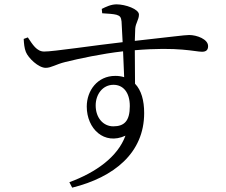

<svg xmlns="http://www.w3.org/2000/svg" viewBox="-20 -798 1040 883"><path d="M501 -217C455 -217 420 -256 420 -313C420 -364 452 -408 502 -408C545 -408 577 -375 577 -310C577 -241 551 -217 501 -217ZM190 -486C216 -486 236 -502 281 -513C342 -528 448 -551 546 -562L551 -443C539 -447 525 -449 510 -449C428 -449 379 -381 379 -308C379 -206 459 -129 557 -174C521 -76 421 -5 299 40L312 65C505 17 643 -95 643 -278C643 -336 630 -383 601 -413L600 -567C801 -584 877 -560 909 -560C928 -560 937 -568 937 -586C937 -618 885 -637 850 -637C829 -637 765 -628 600 -610L602 -667C604 -692 619 -708 619 -731C619 -756 557 -778 516 -778C490 -778 466 -766 448 -757L450 -737C480 -735 501 -734 516 -730C532 -725 537 -719 539 -699L544 -604C426 -591 220 -560 183 -561C149 -561 130 -593 108 -626L89 -619C90 -599 92 -576 99 -559C110 -531 157 -486 190 -486Z"/></svg>

Font: Source Han Serif CN
Style: Regular
Weight: 400
Designer: Ryoko NISHIZUKA 西塚涼子 (kana & ideographs); Frank Grießhammer (Latin, Greek & Cyrillic); Wenlong ZHANG 张文龙 (bopomofo); San
Foundry: Adobe
Version: Version 2.003;hotconv 1.1.1;makeotfexe 2.6.0